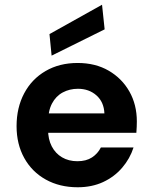

<svg xmlns="http://www.w3.org/2000/svg" viewBox="-20 -779 642 811"><path d="M308 12Q232 12 173.5 -20.5Q115 -53 82.5 -111.5Q50 -170 50 -246Q50 -324 82 -384.5Q114 -445 172.5 -479Q231 -513 308 -513Q383 -513 439 -480.5Q495 -448 526.5 -392.5Q558 -337 558 -266Q558 -256 557.5 -243.5Q557 -231 556 -218H146V-300H421Q419 -348 387.5 -376Q356 -404 309 -404Q274 -404 245 -388.5Q216 -373 199.5 -341.5Q183 -310 183 -261V-232Q183 -191 198.5 -161Q214 -131 242 -114.5Q270 -98 307 -98Q344 -98 368.5 -114Q393 -130 406 -156H544Q529 -109 496 -70.5Q463 -32 415.5 -10Q368 12 308 12ZM198 -544 189 -635 411 -759 422 -655Z"/></svg>

Font: DM Sans 17pt
Style: Bold
Weight: 700
Version: Version 4.004;gftools[0.9.30]